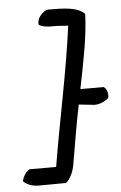

<svg xmlns="http://www.w3.org/2000/svg" viewBox="-54 -698 531 845"><g transform="rotate(-5 211.0 -275.0)"><path d="M15 84C28 98 53 109 82 109C124 109 163 108 204 108C223 90 236 64 242 31C258 -61 270 -138 289 -231C297 -230 308 -229 353 -224C378 -221 407 -235 421 -249C425 -270 418 -290 405 -298H302C325 -412 349 -527 352 -626C319 -659 259 -659 186 -659C167 -651 139 -627 144 -596C158 -586 183 -583 209 -584C234 -585 249 -581 273 -581C247 -381 200 -172 166 34H48C34 42 19 62 15 84Z"/></g></svg>

Font: Snowfall
Style: Obl
Weight: 400
Designer: Jasper
Foundry: Cannot Into Space Fonts
Version: Version 0.9